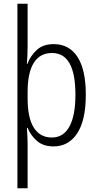

<svg xmlns="http://www.w3.org/2000/svg" viewBox="-20 -780 529 1036"><path d="M443 -269Q443 -131 396.5 -60.5Q350 10 269 10Q213 10 179 -20Q145 -50 129 -90H125Q126 -73 127.5 -51Q129 -29 129 -8V236H74V-760H129V-532Q129 -485 125 -434H127Q145 -480 179 -511Q213 -542 270 -542Q353 -542 398 -473Q443 -404 443 -269ZM387 -269Q387 -494 261 -494Q195 -494 162 -440.5Q129 -387 129 -285V-249Q129 -144 162.5 -91Q196 -38 260 -38Q322 -38 354.5 -97Q387 -156 387 -269Z"/></svg>

Font: Noto Sans Telugu Condensed Light
Style: Regular
Weight: 300
Width: 3
Designer: Jelle Bosma - Monotype Design Team
Foundry: Monotype Imaging Inc.
Version: Version 2.005; ttfautohint (v1.8.4.7-5d5b)